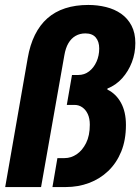

<svg xmlns="http://www.w3.org/2000/svg" viewBox="-20 -756 567 776"><path d="M1 0 92 -521Q101 -574 121 -614.5Q141 -655 171.5 -682Q202 -709 243.5 -722.5Q285 -736 337 -736Q374 -736 408.5 -727.5Q443 -719 469.5 -700.5Q496 -682 511.5 -652.5Q527 -623 527 -582Q527 -541 513 -504.5Q499 -468 474 -440Q449 -412 414 -398V-394Q449 -377 469 -340.5Q489 -304 489 -251Q489 -190 470 -143.5Q451 -97 417.5 -65Q384 -33 340 -16.5Q296 0 246 0H192L212 -117H241Q267 -117 290 -132.5Q313 -148 328 -178Q343 -208 343 -252Q343 -277 335 -294.5Q327 -312 313 -322Q299 -332 281 -332H250L271 -453H297Q321 -453 340 -467.5Q359 -482 370 -506.5Q381 -531 381 -560Q381 -588 367 -604.5Q353 -621 325 -621Q303 -621 285.5 -611Q268 -601 256.5 -581.5Q245 -562 240 -532L146 0Z"/></svg>

Font: Archivo Condensed ExtraBold
Style: Italic
Weight: 800
Width: 3
Italic angle: -10°
Designer: Hector Gatti
Foundry: Omnibus-Type
Version: Version 2.001